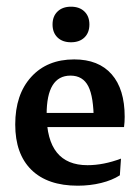

<svg xmlns="http://www.w3.org/2000/svg" viewBox="-20 -558 425 585"><path d="M216.8 7.8Q125 7.8 75.7 -40.5Q26.4 -88.9 26.4 -178.7Q26.4 -270 75 -323.5Q123.5 -377 206.1 -377Q280.3 -377 320.1 -331.8Q359.9 -286.6 359.9 -202.1Q359.9 -194.8 359.4 -186.3Q358.9 -177.7 357.9 -170.9L265.6 -189Q265.6 -262.7 249 -295.2Q232.4 -327.6 194.8 -327.6Q122.1 -327.6 122.1 -209.5Q122.1 -54.7 246.6 -54.7Q295.4 -54.7 348.6 -74.7L345.2 -23.9Q321.8 -8.8 288.1 -0.5Q254.4 7.8 216.8 7.8ZM64.5 -170.9V-213.9H350.1L357.9 -170.9ZM196.3 -429.2Q170.4 -429.2 155.3 -443.8Q140.1 -458.5 140.1 -483.4Q140.1 -508.3 155.3 -522.9Q170.4 -537.6 196.3 -537.6Q222.2 -537.6 237.3 -522.9Q252.4 -508.3 252.4 -483.4Q252.4 -458.5 237.3 -443.8Q222.2 -429.2 196.3 -429.2Z"/></svg>

Font: Markazi Text Medium
Style: Regular
Weight: 500
Designer: Borna Izadpanah (Arabic designer), Fiona Ross (Arabic design director) and Florian Runge (Latin designer)
Foundry: Borna Izadpanah and Florian Runge
Version: Version 1.001